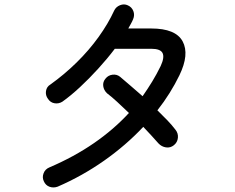

<svg xmlns="http://www.w3.org/2000/svg" viewBox="-20 -797 1040 850"><path d="M235.4 29.3Q216.8 36.1 199.2 29.8Q181.6 23.4 173.8 4.9Q166 -11.7 172.9 -29.8Q179.7 -47.9 198.2 -55.7Q307.6 -102.5 395.5 -163.1Q483.4 -223.6 550.8 -296.9Q523.4 -323.2 498.5 -346.2Q473.6 -369.1 454.1 -383.8Q439.5 -397.5 437 -416Q434.6 -434.6 447.3 -449.2Q459 -463.9 478 -466.3Q497.1 -468.8 511.7 -457Q534.2 -438.5 559.6 -416Q585 -393.6 611.3 -371.1Q633.8 -403.3 653.8 -436Q673.8 -468.8 691.4 -504.9Q709 -543 699.7 -562Q690.4 -581.1 649.4 -581.1H488.3Q455.1 -537.1 415 -493.2Q375 -449.2 334 -411.1Q293 -373 255.9 -346.7Q240.2 -336.9 221.7 -339.8Q203.1 -342.8 192.4 -359.4Q180.7 -375 183.6 -394Q186.5 -413.1 203.1 -422.9Q264.6 -466.8 319.3 -520.5Q374 -574.2 416.5 -633.3Q459 -692.4 485.4 -750Q493.2 -766.6 511.2 -773.9Q529.3 -781.2 545.9 -773.4Q563.5 -765.6 570.3 -748Q577.1 -730.5 569.3 -711.9Q565.4 -702.1 559.6 -691.9Q553.7 -681.6 547.9 -670.9H649.4Q757.8 -670.9 788.6 -613.8Q819.3 -556.6 774.4 -463.9Q754.9 -423.8 730.5 -384.8Q706.1 -345.7 676.8 -308.6Q700.2 -286.1 720.7 -264.6Q741.2 -243.2 756.8 -222.7Q769.5 -207 767.6 -187Q765.6 -167 750 -154.3Q734.4 -141.6 714.8 -144.5Q695.3 -147.5 681.6 -162.1Q668 -177.7 650.4 -196.8Q632.8 -215.8 614.3 -235.4Q537.1 -153.3 440.4 -85.4Q343.8 -17.6 235.4 29.3Z"/></svg>

Font: KTXP_ComRound
Style: Medium
Weight: 500
Version: Version 1.01;May 16, 2022;FontCreator 13.0.0.2683 64-bit